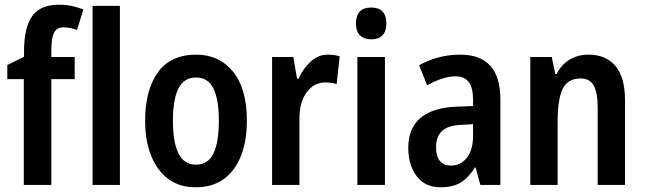

<svg xmlns="http://www.w3.org/2000/svg" viewBox="-20 -785 2736 815"><path d="M297 -449H198V0H81V-449H11V-509L82 -544V-567Q82 -668 116.5 -716.5Q151 -765 230 -765Q259 -765 283 -760Q307 -755 334 -745L307 -658Q293 -663 278.5 -666Q264 -669 249 -669Q222 -669 210 -647Q198 -625 198 -572V-543H297Z M489 0H373V-760H489Z M1028 -272Q1028 -190 1004 -126.5Q980 -63 932 -26.5Q884 10 810 10Q741 10 693.5 -26Q646 -62 621 -125.5Q596 -189 596 -272Q596 -402 650 -477.5Q704 -553 813 -553Q910 -553 969 -481Q1028 -409 1028 -272ZM714 -272Q714 -182 737.5 -134Q761 -86 812 -86Q863 -86 886 -133.5Q909 -181 909 -272Q909 -363 886 -409.5Q863 -456 812 -456Q761 -456 737.5 -409.5Q714 -363 714 -272Z M1372 -553Q1398 -553 1422 -546L1409 -428Q1389 -435 1360 -435Q1313 -435 1282 -393.5Q1251 -352 1251 -280V0H1135V-543H1225L1241 -451H1247Q1266 -493 1298 -523Q1330 -553 1372 -553Z M1556 -753Q1620 -753 1620 -685Q1620 -651 1603 -634.5Q1586 -618 1556 -618Q1526 -618 1508.5 -634.5Q1491 -651 1491 -685Q1491 -753 1556 -753ZM1614 -543V0H1497V-543Z M1934 -553Q2104 -553 2104 -363V0H2019L1999 -74H1996Q1969 -31 1936 -10.5Q1903 10 1851 10Q1783 10 1748 -38Q1713 -86 1713 -157Q1713 -240 1764.5 -284Q1816 -328 1915 -332L1988 -335V-361Q1988 -413 1969.5 -437Q1951 -461 1914 -461Q1886 -461 1856 -451Q1826 -441 1793 -423L1759 -508Q1796 -529 1840 -541Q1884 -553 1934 -553ZM1939 -255Q1882 -253 1856.5 -229Q1831 -205 1831 -161Q1831 -120 1848 -101Q1865 -82 1894 -82Q1935 -82 1961.5 -115Q1988 -148 1988 -208V-258Z M2478 -553Q2552 -553 2592.5 -505Q2633 -457 2633 -360V0H2517V-331Q2517 -391 2500.5 -421.5Q2484 -452 2445 -452Q2390 -452 2368.5 -408Q2347 -364 2347 -268V0H2231V-543H2322L2337 -471H2343Q2363 -511 2398 -532Q2433 -553 2478 -553Z"/></svg>

Font: Noto Sans Myanmar UI Condensed SemiBold
Style: Regular
Weight: 600
Width: 3
Designer: Monotype Design Team
Foundry: Monotype Imaging Inc.
Version: Version 2.103; ttfautohint (v1.8.4.7-5d5b)